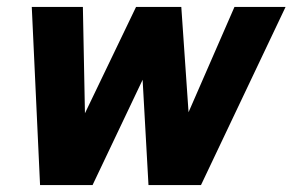

<svg xmlns="http://www.w3.org/2000/svg" viewBox="-20 -536 847 556"><path d="M96 0 72 -516H220L226 -208L374 -516H505L526 -211L659 -516H807L562 0H410L393 -305L248 0Z"/></svg>

Font: Red Hat Text
Style: Bold Italic
Weight: 700
Italic angle: -12°
Designer: Pentagram, MCKL
Foundry: Pentagram, MCKL
Version: Version 1.023; ttfautohint (v1.8.3)